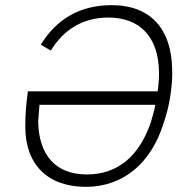

<svg xmlns="http://www.w3.org/2000/svg" viewBox="-20 -714 703 744"><path d="M647 -448C644 -601 564 -694 413 -694C290 -694 200 -641 138 -541L177 -518C227 -600 302 -646 400 -646C520 -646 594 -573 596 -436C597 -418 595 -391 591 -360H88C82 -314 78 -278 78 -223C78 -76 165 10 313 10C459 10 566 -84 613 -234C626 -272 634 -303 640 -342C645 -376 649 -415 647 -448ZM317 -38C196 -38 131 -112 128 -241C128 -249 131 -280 133 -308H582C578 -285 571 -264 566 -245C523 -113 439 -38 317 -38Z"/></svg>

Font: Arthouse Owned Light
Style: Italic
Weight: 300
Italic angle: -10°
Designer: Jeremy Tribby
Foundry: Tribby Type
Version: Version 1.000;PS 001.000;hotconv 1.0.88;makeotf.lib2.5.64775